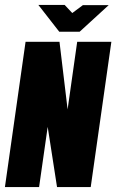

<svg xmlns="http://www.w3.org/2000/svg" viewBox="-30 -761 473 781"><path d="M-10 0 74 -591H212L245 -316L284 -591H423L339 0H202L164 -245L129 0ZM211 -632 126 -741H233L264 -708L307 -740H412L294 -632Z"/></svg>

Font: Alumni Sans Black
Style: Italic
Weight: 900
Italic angle: -8°
Version: Version 1.016